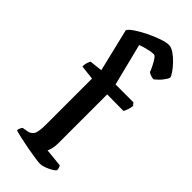

<svg xmlns="http://www.w3.org/2000/svg" viewBox="-259 -838 876 876"><g transform="rotate(45 179.5 -400.0)"><path d="M217 0Q209 0 184.5 -3.5Q160 -7 130 -12.5Q100 -18 73.5 -24Q47 -30 35 -34Q35 -42 38.5 -49Q42 -56 45 -60L73 -65Q90 -68 100 -82.5Q110 -97 110 -145V-443L40 -451Q40 -465 43.5 -476Q47 -487 51 -493L113 -500L63 -708Q68 -719 91 -734.5Q114 -750 144.5 -765Q175 -780 204 -790Q233 -800 249 -800Q265 -800 284 -787Q303 -774 320 -756Q337 -738 348 -721.5Q359 -705 359 -699Q359 -694 354 -686Q349 -678 341.5 -668.5Q334 -659 325.5 -651.5Q317 -644 311 -639Q301 -639 291 -643Q281 -647 276 -651Q271 -665 262.5 -681.5Q254 -698 246 -709.5Q238 -721 231 -721Q220 -721 205 -718Q190 -715 176.5 -711Q163 -707 154 -703L205 -500H320L331 -487Q330 -476 325.5 -462Q321 -448 316 -440L210 -441V-125Q210 -105 206 -89.5Q202 -74 198 -68L286 -59Q288 -56 290.5 -49.5Q293 -43 293 -35Q288 -27 273.5 -19Q259 -11 243.5 -5.5Q228 0 217 0Z"/></g></svg>

Font: Texturina Medium
Style: Regular
Weight: 500
Designer: Guillermo Torres Carreño
Foundry: Omnibus-Type
Version: Version 1.003